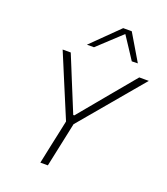

<svg xmlns="http://www.w3.org/2000/svg" viewBox="-170 -1085 1044 1202"><g transform="rotate(20 352.0 -484.0)"><path d="M241.5 0Q254 -60.5 266 -116.5Q278 -172 292 -237.5L304.5 -297L199 -549Q182 -589.5 166.5 -627Q151 -664 130.5 -713H184.5Q205.5 -661 221 -624Q236 -587 249.5 -554Q263 -521 279.5 -481L333 -350.5H340L444.5 -476.5Q479 -518 507.5 -552.5Q536 -587 567.5 -624.5L641 -713H704.5Q670 -672 635 -630.5Q600 -588.5 566.5 -549L354.5 -297L342 -237.5Q328 -172 316.2 -116.2Q304.5 -60.5 291.5 0ZM562.5 -791.5Q538.5 -828 514.5 -865Q490 -902 466 -938.5Q426 -901.5 388 -866Q349.5 -830 310 -793.5H263Q308.5 -838 352 -881Q395.5 -924 441 -968.5H498Q524 -924.5 550.5 -880.2Q577 -836 602.5 -792.5Z"/></g></svg>

Font: Heraclito ExtraLight
Style: Italic
Weight: 200
Italic angle: -12°
Designer: Kostas Bartsokas (font) & Cristiano Sobral (main changes)
Foundry: Kostas Bartsokas (font) & Cristiano Sobral (main changes)
Version: Version 1.00;July 8, 2020;FontCreator 13.0.0.2655 64-bit